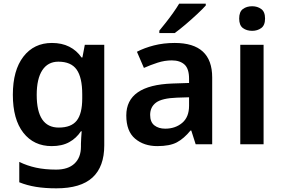

<svg xmlns="http://www.w3.org/2000/svg" viewBox="-20 -786 1534 1046"><path d="M263 -552Q317 -552 357.5 -531.5Q398 -511 424 -473H429L442 -542H548V6Q548 122 484 181Q420 240 287 240Q225 240 176 232Q127 224 85 207V96Q128 117 176.5 127.5Q225 138 286 138Q351 138 386 105Q421 72 421 13V-3Q421 -16 422.5 -36.5Q424 -57 425 -71H421Q396 -33 357 -11.5Q318 10 262 10Q164 10 107 -63Q50 -136 50 -270Q50 -403 107.5 -477.5Q165 -552 263 -552ZM298 -450Q241 -450 210.5 -403.5Q180 -357 180 -269Q180 -91 300 -91Q368 -91 398 -129Q428 -167 428 -250V-272Q428 -364 397.5 -407Q367 -450 298 -450Z M932 -552Q1136 -552 1136 -364V0H1046L1022 -75H1018Q982 -31 943.5 -10.5Q905 10 837 10Q764 10 716 -30.5Q668 -71 668 -157Q668 -322 919 -331L1010 -334V-357Q1010 -412 985 -434.5Q960 -457 916 -457Q877 -457 838.5 -444.5Q800 -432 764 -416L726 -504Q766 -525 818.5 -538.5Q871 -552 932 -552ZM944 -254Q862 -251 830 -227Q798 -203 798 -160Q798 -121 821 -103Q844 -85 880 -85Q935 -85 972.5 -116.5Q1010 -148 1010 -210V-256ZM1101 -756Q1084 -737 1053.5 -708.5Q1023 -680 990 -652Q957 -624 932 -606H848V-619Q863 -637 883.5 -663Q904 -689 923.5 -716.5Q943 -744 956 -766H1101Z M1354 -752Q1382 -752 1403 -737Q1424 -722 1424 -685Q1424 -648 1403 -633Q1382 -618 1354 -618Q1324 -618 1303.5 -633Q1283 -648 1283 -685Q1283 -722 1303.5 -737Q1324 -752 1354 -752ZM1416 -542V0H1289V-542Z"/></svg>

Font: Noto Sans Lao UI SemBd
Style: Regular
Weight: 600
Designer: Monotype Design Team
Foundry: Monotype Imaging Inc.
Version: Version 2.000; ttfautohint (v1.8.4.7-5d5b)